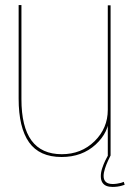

<svg xmlns="http://www.w3.org/2000/svg" viewBox="-20 -613 531 757"><path d="M405 0H416V-592H405V-107.5ZM64.5 -593H53.5V-224Q53.5 -110 94.5 -52Q135.5 6 223 6Q303.5 6 357 -43Q410.5 -92 410.5 -156.5L405 -180Q405 -107.5 352.8 -56.2Q300.5 -5 223.5 -5Q144 -5 104.2 -59Q64.5 -113 64.5 -222ZM423.5 124Q433 124 442.5 122.8Q452 121.5 459.8 119.2Q467.5 117 471.5 115.5L468 104Q464 106 456.8 108Q449.5 110 441 111.2Q432.5 112.5 424.5 112.5Q406.5 112.5 397.5 104.5Q388.5 96.5 388.5 81Q388.5 68 393.8 51.8Q399 35.5 405.8 21Q412.5 6.5 416 0H405.5Q402 6 395.2 19.8Q388.5 33.5 383 50Q377.5 66.5 377.5 81.5Q377.5 97 383.5 106.5Q389.5 116 399.8 120Q410 124 423.5 124Z"/></svg>

Font: Anybody Thin
Style: Regular
Weight: 100
Designer: Tyler Finck
Foundry: Etcetera Type Company
Version: Version 1.114;gftools[0.9.25]